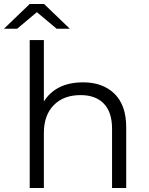

<svg xmlns="http://www.w3.org/2000/svg" viewBox="-50 -943 747 963"><path d="M367 -530Q466 -530 524.5 -472.5Q583 -415 583 -305V0H512V-298Q512 -380 471 -423Q430 -466 354 -466Q269 -466 219.5 -415.5Q170 -365 170 -276V0H99V-742H170V-434Q231 -530 367 -530ZM-30 -799 99 -923H171L300 -799H234L135 -882L36 -799Z"/></svg>

Font: Belfius21
Style: Regular
Weight: 400
Designer: Montserrat's base design by Julieta Ulanovsky, modified by Coast SPRL for Belfius Bank NV.
Foundry: Montserrat's base design by Julieta Ulanovsky, modified by Coast SPRL for Belfius Bank NV.
Version: Version 2.000;FEAKit 1.0